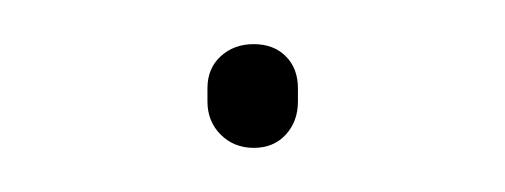

<svg xmlns="http://www.w3.org/2000/svg" viewBox="-20 -56 229 87"><path d="M95 11Q86 11 80 5Q74 -1 74 -10V-16Q74 -25 80 -30.5Q86 -36 95 -36Q104 -36 109.5 -30.5Q115 -25 115 -16V-10Q115 -1 109.5 5Q104 11 95 11Z"/></svg>

Font: Sofia Sans Semi Condensed Thin
Style: Regular
Weight: 250
Version: Version 4.100